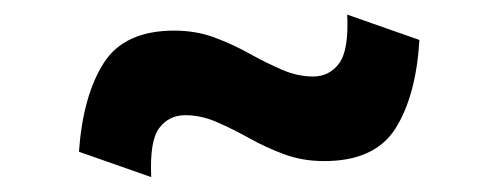

<svg xmlns="http://www.w3.org/2000/svg" viewBox="-20 -388 672 259"><path d="M184 -149.1 86.5 -183.3Q91.9 -258.9 119.8 -302.8Q147.6 -346.7 215 -346.7Q244.2 -346.7 269.1 -337.5Q293.9 -328.3 316.3 -315.8Q338.7 -303.3 360 -294.1Q381.3 -284.8 402.4 -284.8Q424.4 -284.8 437.5 -302.6Q450.6 -320.3 448.4 -368.3L545.8 -334.1Q541.2 -258.5 513.4 -214.6Q485.5 -170.7 417.4 -170.7Q388.1 -170.7 363.3 -179.9Q338.4 -189.2 316 -201.7Q293.6 -214.2 272.3 -223.4Q251.1 -232.6 230 -232.6Q207.9 -232.6 194.8 -215.3Q181.7 -197.9 184 -149.1Z"/></svg>

Font: Atkinson Hyperlegible Mono ExtraLight
Style: Regular
Weight: 200
Monospace: yes
Designer: Elliott Scott, Megan Eiswerth, Linus Boman, Theodore Petrosky, Letters from Sweden
Foundry: Applied Design Works, Letters from Sweden
Version: Version 2.001